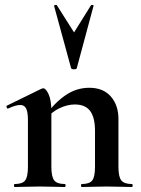

<svg xmlns="http://www.w3.org/2000/svg" viewBox="-20 -750 566 770"><path d="M308 0Q305 0 305 -6Q305 -12 308 -12Q339 -12 350 -26.5Q361 -41 361 -81V-225Q361 -279 341.5 -305Q322 -331 280 -331Q250 -331 218.5 -316Q187 -301 168 -275L163 -287Q198 -337 242 -367.5Q286 -398 338 -398Q394 -398 424.5 -363Q455 -328 455 -273V-81Q455 -41 466.5 -26.5Q478 -12 509 -12Q512 -12 512 -6Q512 0 509 0Q489 0 463 -1Q437 -2 408 -2Q380 -2 354 -1Q328 0 308 0ZM39 0Q36 0 36 -6Q36 -12 39 -12Q70 -12 81 -26.5Q92 -41 92 -81V-269Q92 -300 85 -314.5Q78 -329 61 -329Q52 -329 40 -325.5Q28 -322 13 -315Q9 -313 7 -319Q5 -325 7 -326L146 -394Q152 -396 153 -396Q164 -396 175 -372Q186 -348 186 -303V-81Q186 -41 197.5 -26.5Q209 -12 240 -12Q243 -12 243 -6Q243 0 240 0Q220 0 194 -1Q168 -2 139 -2Q111 -2 85 -1Q59 0 39 0ZM197 -726Q196 -729 201.5 -730Q207 -731 208 -729L277 -620L345 -729Q347 -731 352 -730Q357 -729 355 -726L288 -477Q287 -472 277 -472Q267 -472 265 -477Z"/></svg>

Font: Cormorant Garamond Light
Style: Bold
Weight: 700
Version: Version 4.001